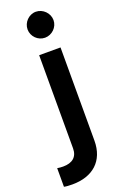

<svg xmlns="http://www.w3.org/2000/svg" viewBox="-252 -835 693 1106"><g transform="rotate(-20 94.0 -282.5)"><path d="M-13 221C112 221 192 152 192 27V-544H61V27C61 80 28 106 -28 106C-40 106 -52 105 -64 103V217C-52 220 -31 221 -13 221ZM49 -706C49 -663 85 -627 128 -627C171 -627 208 -663 208 -706C208 -749 171 -786 128 -786C85 -786 49 -749 49 -706Z"/></g></svg>

Font: Mluvka
Style: Bold
Weight: 700
Designer: Modified by Jiří Krblich, Original typeface by Gumpita Rahayu
Foundry: Gumpita Rahayu & Jiří Krblich
Version: Version 2.000;Glyphs 3.1.1 (3134)